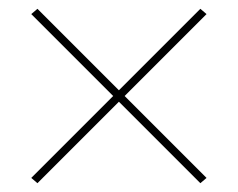

<svg xmlns="http://www.w3.org/2000/svg" viewBox="-20 -558 540 436"><path d="M65 -142 51 -154 237 -340 51 -526 65 -538 250 -353 435 -538 449 -526 263 -340 449 -154 435 -142 250 -327Z"/></svg>

Font: Iosevka Curly Slab Thin
Style: Regular
Weight: 100
Monospace: yes
Designer: Belleve Invis
Foundry: Belleve Invis
Version: Version 22.1.2; ttfautohint (v1.8.4)